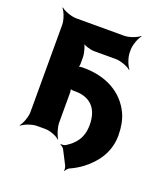

<svg xmlns="http://www.w3.org/2000/svg" viewBox="-131 -644 762 885"><g transform="rotate(20 249.5 -201.0)"><path d="M326 -87C326 -21 294 12 255 37C249 41 237 42 231 41L230 44C236 46 246 53 249 60L283 126C286 132 289 145 287 150L290 152C291 146 300 137 305 134C327 124 349 112 368 97C420 57 467 -2 467 -87C467 -127 460 -162 447 -191C406 -279 319 -325 211 -325H201C196 -325 185 -323 182 -320L185 -317C188 -320 190 -332 190 -337V-369C190 -390 180 -427 169 -438L166 -435C177 -424 210 -414 228 -414H335C359 -414 396 -400 409 -388L411 -390C399 -403 385 -440 385 -464V-478C385 -502 399 -539 411 -552L409 -554C396 -542 359 -528 335 -528H99C75 -528 38 -542 25 -554L23 -552C35 -539 49 -502 49 -478V-50C49 -26 35 11 23 24L25 26C38 14 75 0 99 0H140C164 0 199 14 210 26L212 24C202 11 190 -26 190 -50V-197C190 -203 188 -215 185 -218L182 -215C185 -212 196 -210 201 -210H211C282 -210 326 -170 326 -87Z"/></g></svg>

Font: Asimov
Style: EdgeNar
Weight: 500
Designer: Google
Version: Version 2.000980: 2014